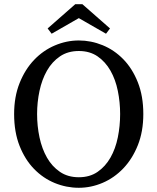

<svg xmlns="http://www.w3.org/2000/svg" viewBox="-20 -876 747 911"><path d="M156 -335Q156 -278 167.5 -224Q179 -170 203 -128Q227 -86 264.5 -60.5Q302 -35 354 -35Q406 -35 443 -60.5Q480 -86 504 -128Q528 -170 539 -224Q550 -278 550 -335Q550 -391 539 -445Q528 -499 504 -541Q480 -583 443 -608.5Q406 -634 354 -634Q302 -634 264.5 -608.5Q227 -583 203 -541Q179 -499 167.5 -445Q156 -391 156 -335ZM354 -684Q412 -684 467 -661.5Q522 -639 565 -595Q608 -551 634 -485.5Q660 -420 660 -335Q660 -252 634 -187Q608 -122 565 -77Q522 -32 467 -8.5Q412 15 354 15Q295 15 240 -7.5Q185 -30 142 -74Q99 -118 73 -183.5Q47 -249 47 -335Q47 -417 73 -482Q99 -547 142 -592Q185 -637 240.5 -660.5Q296 -684 354 -684ZM371 -856 502 -741 483 -716 354 -790 225 -716 206 -741 337 -856Z"/></svg>

Font: Source Serif Pro
Style: Regular
Weight: 400
Designer: Frank Grießhammer
Foundry: Adobe Systems Incorporated
Version: Version 2.000;PS 1.000;hotconv 16.6.51;makeotf.lib2.5.65220